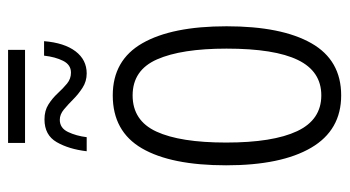

<svg xmlns="http://www.w3.org/2000/svg" viewBox="-210 -624 845 464"><g transform="rotate(-90 212.0 -392.5)"><path d="M98 -754V-795H323V-754ZM78 -605Q83 -648 100 -677.5Q117 -707 155 -707Q176 -707 191 -697.5Q206 -688 218 -675Q230 -662 241.5 -652.5Q253 -643 268 -643Q287 -643 296.5 -662Q306 -681 309 -708H344Q340 -659 319.5 -632Q299 -605 266 -605Q247 -605 231.5 -615Q216 -625 203.5 -637.5Q191 -650 179 -660Q167 -670 154 -670Q134 -670 124.5 -650Q115 -630 112 -605ZM380 -267Q380 -134 339 -62Q298 10 213 10Q129 10 86.5 -62.5Q44 -135 44 -268Q44 -401 85 -471.5Q126 -542 213 -542Q298 -542 339 -470.5Q380 -399 380 -267ZM99 -268Q99 -155 126.5 -96.5Q154 -38 213 -38Q271 -38 298.5 -94.5Q326 -151 326 -267Q326 -376 300 -435Q274 -494 213 -494Q152 -494 125.5 -436.5Q99 -379 99 -268Z"/></g></svg>

Font: Noto Sans ExtraCondensed Light
Style: Regular
Weight: 300
Width: 2
Designer: Monotype Design Team
Foundry: Monotype Imaging Inc.
Version: Version 2.013; ttfautohint (v1.8.4.7-5d5b)